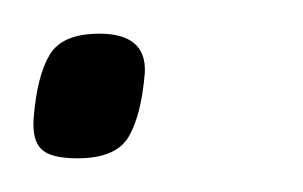

<svg xmlns="http://www.w3.org/2000/svg" viewBox="-22 -92 180 114"><path d="M-2 -22Q0 -47 7.5 -59.5Q15 -72 37 -72Q65 -72 64 -49Q62 -24 54.5 -11Q47 2 24 2Q8 2 2.5 -3.5Q-3 -9 -2 -22Z"/></svg>

Font: Georama SemiCondensed Light
Style: Italic
Weight: 300
Width: 4
Italic angle: -9°
Designer: Jean-Baptiste Levee
Foundry: Production Type
Version: Version 1.000